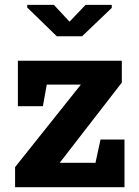

<svg xmlns="http://www.w3.org/2000/svg" viewBox="-20 -782 581 802"><path d="M43 0V-84L317.9 -428.7H175.3L159.2 -338.4H54.7V-528.3H488.8V-437L229.5 -102.1H378.9L399.9 -199.2H500V0ZM446.8 -761.7V-749L322.8 -630.4H217.3L93.8 -750.5V-761.7H205.1L270.5 -691.4L337.4 -761.7Z"/></svg>

Font: Robotiche
Style: Bold
Weight: 700
Designer: Google
Version: Version 2.001